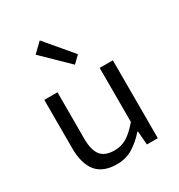

<svg xmlns="http://www.w3.org/2000/svg" viewBox="-184 -901 969 1038"><g transform="rotate(-30 300.0 -382.5)"><path d="M245.6 12Q159.1 12 118.3 -38.1Q77.5 -88.3 77.5 -184.4V-486.1H159.7V-195Q159.7 -125.9 185.5 -92.6Q211.2 -59.4 271.7 -59.4Q314 -59.4 348.6 -80.6Q383.3 -101.7 423.2 -148.9V-486.1H505.5V0H437.5L430.6 -85H426.6Q389.9 -42.6 346.1 -15.3Q302.4 12 245.6 12ZM316.2 -568.1 159.1 -721.1 216.9 -776.9 358.5 -609.1Z"/></g></svg>

Font: Source Code Pro ExtraLight
Style: Regular
Weight: 200
Monospace: yes
Designer: Paul D. Hunt, Teo Tuominen
Foundry: Adobe
Version: Version 1.026;hotconv 1.1.0;makeotfexe 2.6.0